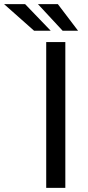

<svg xmlns="http://www.w3.org/2000/svg" viewBox="-133 -916 431 936"><path d="M185.5 -710.9H92.3V0H185.5ZM114.3 -766.1 -10.7 -896H-113.3L33.2 -766.1ZM247.6 -766.1 148.9 -896H51.8L172.4 -766.1Z"/></svg>

Font: Bert Sans
Style: Regular
Weight: 400
Designer: Christian Robertson (Google), Cristiano Sobral
Foundry: Google, Cristiano Sobral
Version: Version 3.101